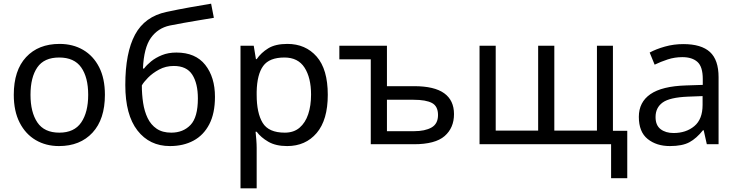

<svg xmlns="http://www.w3.org/2000/svg" viewBox="-20 -785 4012 1045"><path d="M551 -269Q551 -136 483.5 -63Q416 10 301 10Q230 10 174.5 -22.5Q119 -55 87 -117.5Q55 -180 55 -269Q55 -402 122 -474Q189 -546 304 -546Q377 -546 432.5 -513.5Q488 -481 519.5 -419.5Q551 -358 551 -269ZM146 -269Q146 -174 183.5 -118.5Q221 -63 303 -63Q384 -63 422 -118.5Q460 -174 460 -269Q460 -364 422 -418Q384 -472 302 -472Q220 -472 183 -418Q146 -364 146 -269Z M662 -322Q662 -498 715 -596.5Q768 -695 886 -720Q951 -734 1013 -745Q1075 -756 1129 -765L1144 -688Q1109 -682 1065 -675Q1021 -668 978 -660Q935 -652 904 -646Q839 -632 801 -578.5Q763 -525 758 -412H764Q778 -431 802.5 -451Q827 -471 861.5 -485Q896 -499 940 -499Q1044 -499 1097 -432Q1150 -365 1150 -258Q1150 -168 1119 -108.5Q1088 -49 1033 -19.5Q978 10 905 10Q794 10 728 -75Q662 -160 662 -322ZM912 -63Q977 -63 1017 -105Q1057 -147 1057 -249Q1057 -331 1026.5 -378.5Q996 -426 926 -426Q882 -426 846 -406.5Q810 -387 785.5 -362Q761 -337 752 -320Q752 -271 759 -225Q766 -179 783.5 -142.5Q801 -106 832.5 -84.5Q864 -63 912 -63Z M1544 -546Q1643 -546 1703.5 -477Q1764 -408 1764 -269Q1764 -132 1703.5 -61Q1643 10 1543 10Q1481 10 1440.5 -13.5Q1400 -37 1377 -68H1371Q1373 -51 1375 -25Q1377 1 1377 20V240H1289V-536H1361L1373 -463H1377Q1401 -498 1440 -522Q1479 -546 1544 -546ZM1528 -472Q1446 -472 1412.5 -426Q1379 -380 1377 -286V-269Q1377 -170 1409.5 -116.5Q1442 -63 1530 -63Q1579 -63 1610.5 -90Q1642 -117 1657.5 -163.5Q1673 -210 1673 -270Q1673 -362 1637.5 -417Q1602 -472 1528 -472Z M2086 -536V-316H2234Q2344 -316 2397.5 -277.5Q2451 -239 2451 -164Q2451 -89 2400 -44.5Q2349 0 2233 0H1998V-462H1827V-536ZM2231 -242H2086V-71H2234Q2293 -71 2328.5 -91Q2364 -111 2364 -159Q2364 -207 2331 -224.5Q2298 -242 2231 -242Z M3316 -536V-73H3394V185H3306V0H2590V-536H2678V-74H2909V-536H2997V-74H3229V-536Z M3699 -545Q3797 -545 3844 -502Q3891 -459 3891 -365V0H3827L3810 -76H3806Q3771 -32 3732.5 -11Q3694 10 3626 10Q3553 10 3505 -28.5Q3457 -67 3457 -149Q3457 -229 3520 -272.5Q3583 -316 3714 -320L3805 -323V-355Q3805 -422 3776 -448Q3747 -474 3694 -474Q3652 -474 3614 -461.5Q3576 -449 3543 -433L3516 -499Q3551 -518 3599 -531.5Q3647 -545 3699 -545ZM3804 -262 3725 -259Q3625 -255 3586.5 -227Q3548 -199 3548 -148Q3548 -103 3575.5 -82Q3603 -61 3646 -61Q3714 -61 3759 -98.5Q3804 -136 3804 -214Z"/></svg>

Font: Noto IKEA Arabic
Style: Regular
Weight: 400
Designer: Monotype Design Team
Foundry: Monotype Imaging Inc.
Version: Version 1.200